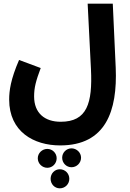

<svg xmlns="http://www.w3.org/2000/svg" viewBox="-20 -756 708 1047"><path d="M30 -213C30 -38 164 37 308 37C557 37 621 -151 611 -387L595 -736H458L476 -379C485 -193 455 -92 311 -92C224 -92 166 -139 166 -230C166 -279 176 -315 202 -385L84 -429C38 -323 30 -261 30 -213ZM370 53C342 53 319 76 319 104C319 133 342 156 370 156C398 156 422 133 422 104C422 76 398 53 370 53ZM238 56C210 56 186 79 186 107C186 136 210 159 238 159C266 159 289 136 289 107C289 79 266 56 238 56ZM306 167C278 167 256 190 256 219C256 248 278 271 306 271C335 271 358 248 358 219C358 190 335 167 306 167Z"/></svg>

Font: Noto Sans Arabic UI Cn
Style: Bold
Weight: 700
Width: 3
Designer: Monotype Design Team, Nadine Chahine and Nizar Qandah
Foundry: Monotype Imaging Inc.
Version: Version 2.010